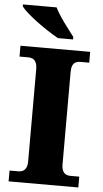

<svg xmlns="http://www.w3.org/2000/svg" viewBox="-61 -969 538 1007"><g transform="rotate(5 207.5 -465.5)"><path d="M24 0V-57H72Q84 -57 94 -62Q104 -67 110.5 -79.5Q117 -92 117 -113V-598Q117 -621 110.5 -634Q104 -647 94 -652Q84 -657 72 -657H24V-714H391V-657H342Q329 -657 319 -651.5Q309 -646 303.5 -633.5Q298 -621 298 -598V-114Q298 -93 304 -80.5Q310 -68 320 -62.5Q330 -57 342 -57H391V0ZM216 -771Q191 -785 161 -804.5Q131 -824 101.5 -846Q72 -868 49.5 -888Q27 -908 18 -921V-931H195Q206 -909 224 -882Q242 -855 262 -829Q282 -803 296 -784V-771Z"/></g></svg>

Font: Noto Serif Bengali ExtraBold
Style: Regular
Weight: 800
Designer: Juan Bruce, Universal Thirst, Indian Type Foundry and the Monotype Design Team.
Foundry: Monotype Imaging Inc.
Version: Version 2.003